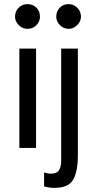

<svg xmlns="http://www.w3.org/2000/svg" viewBox="-20 -718 468 932"><path d="M155 -482H74V0H155ZM53 -637Q53 -614 71 -596Q89 -578 113 -578Q139 -578 156.5 -595.5Q174 -613 174 -637Q174 -664 156.5 -681Q139 -698 113 -698Q88 -698 70.5 -680.5Q53 -663 53 -637ZM244 194Q313 194 335.5 153.5Q358 113 358 37V-482H277V62Q277 91 266.5 108Q256 125 227 125Q211 125 194 119V187Q220 194 244 194ZM253 -637Q253 -614 271 -596Q289 -578 313 -578Q336 -578 354.5 -596Q373 -614 373 -637Q373 -663 355 -680.5Q337 -698 313 -698Q287 -698 270 -680.5Q253 -663 253 -637Z"/></svg>

Font: Geom Light
Style: Regular
Weight: 300
Version: Version 1.102